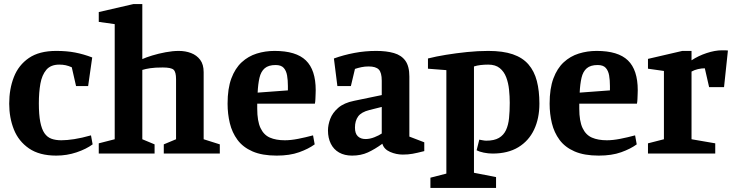

<svg xmlns="http://www.w3.org/2000/svg" viewBox="-20 -751 3590 939"><path d="M255 10Q173 10 122 -25Q71 -60 48 -117.5Q25 -175 25 -244Q25 -316 48 -374.5Q71 -433 121.5 -467.5Q172 -502 255 -502Q307 -502 348 -494Q389 -486 431 -470L411 -330H352L331 -422Q315 -429 301 -432Q287 -435 270 -435Q228 -435 206.5 -409.5Q185 -384 177.5 -341.5Q170 -299 170 -246Q170 -190 177 -154.5Q184 -119 197.5 -99.5Q211 -80 231.5 -72.5Q252 -65 280 -65Q307 -65 343 -70.5Q379 -76 425 -89L433 -45Q402 -22 354.5 -6Q307 10 255 10Z M463 0V-50L541 -70V-633L463 -644V-692L632 -731H676V-462Q693 -470 724 -479.5Q755 -489 790 -495.5Q825 -502 854 -502Q887 -502 914.5 -491.5Q942 -481 959 -458.5Q976 -436 976 -398V-70L1055 -45V0H781V-45L841 -70V-364Q841 -399 829 -410Q817 -421 776 -421Q738 -421 715 -417.5Q692 -414 676 -409V-70L736 -45V0Z M1333 10Q1262 10 1215 -10.5Q1168 -31 1141.5 -67Q1115 -103 1104 -148.5Q1093 -194 1093 -244Q1093 -318 1111.5 -367.5Q1130 -417 1162 -446.5Q1194 -476 1235.5 -489Q1277 -502 1323 -502Q1428 -502 1476 -455.5Q1524 -409 1524 -310Q1524 -304 1523.5 -291.5Q1523 -279 1522.5 -266Q1522 -253 1520 -244H1238V-220Q1238 -159 1254 -125Q1270 -91 1300 -78Q1330 -65 1373 -65Q1402 -65 1438 -72Q1474 -79 1511 -89L1519 -45Q1489 -23 1443 -6.5Q1397 10 1333 10ZM1240 -298 1388 -309V-330Q1388 -359 1384 -382Q1380 -405 1367.5 -419Q1355 -433 1328 -433Q1293 -433 1274.5 -417Q1256 -401 1249 -370.5Q1242 -340 1240 -298Z M1702 10Q1665 10 1638.5 -5Q1612 -20 1598 -48Q1584 -76 1584 -113Q1584 -140 1595 -169.5Q1606 -199 1634 -223.5Q1662 -248 1712 -258L1847 -286V-356Q1847 -396 1832.5 -411Q1818 -426 1783 -426Q1764 -426 1747.5 -422.5Q1731 -419 1716 -414L1696 -330H1630L1613 -465Q1660 -482 1712.5 -492Q1765 -502 1820 -502Q1870 -502 1906.5 -491.5Q1943 -481 1962.5 -454Q1982 -427 1982 -377V-83L2055 -55V-12Q2020 -3 1998 1Q1976 5 1950 5Q1918 5 1888 -8Q1858 -21 1850 -48Q1813 -21 1779 -5.5Q1745 10 1702 10ZM1768 -71Q1789 -71 1811.5 -80Q1834 -89 1847 -98V-228L1787 -213Q1747 -203 1731.5 -181.5Q1716 -160 1716 -127Q1716 -98 1730 -84.5Q1744 -71 1768 -71Z M2085 168V118L2163 98V-408L2073 -415V-465Q2112 -475 2161.5 -483Q2211 -491 2264 -496.5Q2317 -502 2368 -502Q2440 -502 2488 -485.5Q2536 -469 2564.5 -436Q2593 -403 2605.5 -355Q2618 -307 2618 -244Q2618 -172 2592 -117Q2566 -62 2515 -31Q2464 0 2389 0Q2368 0 2346 -4.5Q2324 -9 2311 -16L2324 -68Q2330 -67 2340.5 -65Q2351 -63 2358 -63Q2397 -63 2420 -76.5Q2443 -90 2454.5 -114.5Q2466 -139 2469.5 -173Q2473 -207 2473 -248Q2473 -280 2469.5 -313Q2466 -346 2455.5 -373.5Q2445 -401 2424 -418Q2403 -435 2368 -435Q2349 -435 2331 -433Q2313 -431 2298 -426V94L2406 115V168Z M2908 10Q2837 10 2790 -10.5Q2743 -31 2716.5 -67Q2690 -103 2679 -148.5Q2668 -194 2668 -244Q2668 -318 2686.5 -367.5Q2705 -417 2737 -446.5Q2769 -476 2810.5 -489Q2852 -502 2898 -502Q3003 -502 3051 -455.5Q3099 -409 3099 -310Q3099 -304 3098.5 -291.5Q3098 -279 3097.5 -266Q3097 -253 3095 -244H2813V-220Q2813 -159 2829 -125Q2845 -91 2875 -78Q2905 -65 2948 -65Q2977 -65 3013 -72Q3049 -79 3086 -89L3094 -45Q3064 -23 3018 -6.5Q2972 10 2908 10ZM2815 -298 2963 -309V-330Q2963 -359 2959 -382Q2955 -405 2942.5 -419Q2930 -433 2903 -433Q2868 -433 2849.5 -417Q2831 -401 2824 -370.5Q2817 -340 2815 -298Z M3149 0V-50L3227 -70V-404L3149 -415V-463L3317 -502H3362V-456Q3395 -478 3436 -491.5Q3477 -505 3511 -505Q3517 -505 3526.5 -505Q3536 -505 3540 -504L3521 -325H3448L3427 -417Q3411 -417 3393.5 -413Q3376 -409 3362 -401V-70L3478 -50V0Z"/></svg>

Font: Manuale
Style: Regular
Weight: 400
Designer: Eduardo Tunni / Pablo Cosgaya
Foundry: Eduardo Tunni / Pablo Cosgaya
Version: Version 1.002